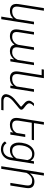

<svg xmlns="http://www.w3.org/2000/svg" viewBox="1626 -2416 1001 4294"><g transform="rotate(90 2127.0 -269.5)"><path d="M351.6 203.1 394.5 -66.9Q362.3 -28.3 319.8 -9.3Q277.3 9.8 220.2 9.8Q149.4 9.8 108.9 -25.9Q68.4 -61.5 68.4 -137.2Q68.4 -160.2 72.8 -188L161.6 -750H220.2L131.3 -189.5Q127.9 -167.5 127.9 -147Q127.9 -90.8 155.5 -65.9Q183.1 -41 230 -41Q296.4 -41 340.1 -68.8Q383.8 -96.7 406.7 -145L467.3 -528.3H525.9L410.2 203.1Z M1321.3 -165 1378.9 -528.3H1437.5L1354 0H1297.4L1309.6 -85.9Q1236.3 9.8 1127.9 9.8Q1064.9 9.8 1027.1 -16.1Q989.3 -42 981 -92.8Q946.8 -45.4 898.2 -17.8Q849.6 9.8 789.1 9.8Q715.8 9.8 676.5 -24.7Q637.2 -59.1 637.2 -131.3Q637.2 -154.8 641.6 -181.6L696.3 -528.3H754.4L699.7 -181.2Q696.3 -160.2 696.3 -139.6Q696.3 -85.9 724.4 -63.2Q752.4 -40.5 804.2 -40.5Q851.1 -40.5 888.9 -61.3Q926.8 -82 950.7 -113.8Q974.6 -145.5 982.9 -178.7L1038.1 -528.3H1096.7L1041.5 -178.7Q1038.1 -158.7 1038.1 -139.6Q1038.1 -86.4 1066.7 -63.5Q1095.2 -40.5 1147.9 -40.5Q1209.5 -40.5 1253.2 -75.9Q1296.9 -111.3 1321.3 -165Z M2034.2 -528.3 1950.7 0H1894.5L1903.8 -66.9Q1871.1 -27.8 1828.4 -9Q1785.6 9.8 1728.5 9.8Q1657.7 9.8 1617.2 -25.9Q1576.7 -61.5 1576.7 -137.2Q1576.7 -160.2 1581.1 -188L1662.1 -700.2H1528.8L1536.6 -750H1728.5L1720.7 -700.2L1639.6 -189.5Q1636.2 -167.5 1636.2 -147Q1636.2 -90.8 1663.8 -65.9Q1691.4 -41 1738.3 -41Q1804.7 -41 1848.4 -68.8Q1892.1 -96.7 1915 -145L1975.6 -528.3Z M2313.5 -191.4Q2326.7 -202.1 2337.9 -211.2Q2349.1 -220.2 2357.9 -227.1Q2364.3 -232.9 2364.3 -239.7Q2364.3 -245.6 2361.3 -249Q2349.6 -263.7 2316.9 -289.6Q2289.6 -312 2272.9 -328.6Q2256.3 -345.2 2244.4 -367.2Q2232.4 -389.2 2232.4 -415Q2232.4 -425.3 2233.4 -430.7Q2236.3 -452.1 2250.2 -473.6Q2264.2 -495.1 2279.8 -512.2Q2295.4 -529.3 2295.4 -528.3H2356.9Q2356.9 -529.8 2340.8 -514.4Q2324.7 -499 2310.3 -477.3Q2295.9 -455.6 2292 -430.7Q2291.5 -427.7 2291.5 -422.4Q2291.5 -404.8 2302.7 -387.7Q2314 -370.6 2329.8 -356.7Q2345.7 -342.8 2371.6 -322.8Q2393.6 -305.7 2403.8 -297.1Q2414.1 -288.6 2421.4 -279.3Q2434.1 -262.7 2434.1 -246.6Q2434.1 -220.7 2402.3 -194.8Q2387.7 -182.6 2335 -139.6Q2268.6 -85.4 2233.9 -54.4Q2199.2 -23.4 2176.3 9Q2153.3 41.5 2147.9 76.7Q2147 84.5 2147 88.4Q2147 120.1 2173.1 136.7Q2199.2 153.3 2234.4 153.3H2447.8L2439.9 203.1H2209Q2180.2 203.1 2151.9 191.4Q2123.5 179.7 2105.2 156.5Q2086.9 133.3 2086.9 101.1Q2086.9 92.3 2088.4 83.5Q2096.7 31.7 2124.3 -10.7Q2151.9 -53.2 2192.6 -90.3Q2233.4 -127.4 2313.5 -191.4Z M2680.2 -189.5Q2676.8 -167.5 2676.8 -147Q2676.8 -90.8 2704.3 -65.9Q2731.9 -41 2778.8 -41Q2845.2 -41 2888.9 -68.8Q2932.6 -96.7 2955.6 -145L2985.4 -333H3043.9L2991.2 0H2935.1L2944.3 -66.9Q2911.6 -27.8 2868.9 -9Q2826.2 9.8 2769 9.8Q2698.2 9.8 2657.7 -25.9Q2617.2 -61.5 2617.2 -137.2Q2617.2 -160.2 2621.6 -188L2667.5 -478.5L2675.3 -528.3L2710.4 -750H2769L2733.9 -528.3H3115.2L3107.4 -478.5H2726.1Z M3144 120.6 3182.1 85Q3231.4 161.1 3318.4 161.1Q3393.1 161.1 3440.9 116.7Q3488.8 72.3 3501.5 -7.3L3511.2 -68.8Q3442.4 9.8 3335 9.8Q3282.2 9.8 3244.9 -15.1Q3207.5 -40 3188.2 -85.2Q3168.9 -130.4 3168.9 -190.9Q3168.9 -217.3 3173.8 -252.9L3176.3 -269Q3189 -350.6 3223.1 -411.4Q3257.3 -472.2 3308.3 -505.1Q3359.4 -538.1 3422.4 -538.1Q3530.8 -538.1 3573.7 -452.6L3587.9 -528.3H3642.6L3560.5 -9.3Q3549.8 58.6 3515.9 108.2Q3481.9 157.7 3429.9 184.3Q3377.9 210.9 3314 210.9Q3261.7 210.9 3214.6 187.3Q3167.5 163.6 3144 120.6ZM3233.4 -258.8Q3228 -225.1 3228 -196.8Q3228 -125 3259.5 -83Q3291 -41 3354 -41Q3411.1 -41 3453.1 -67.1Q3495.1 -93.3 3522.5 -138.7L3561 -382.8Q3549.8 -429.2 3517.6 -458.3Q3485.4 -487.3 3425.8 -487.3Q3374 -487.3 3334.2 -459Q3294.4 -430.7 3269.8 -381.6Q3245.1 -332.5 3234.9 -269Z M3846.7 -363.3 3756.8 203.1H3698.2L3849.1 -750H3907.7L3858.4 -439Q3894.5 -485.8 3940.4 -512Q3986.3 -538.1 4041 -538.1Q4111.3 -538.1 4149.9 -504.2Q4188.5 -470.2 4188.5 -397.9Q4188.5 -374.5 4184.1 -346.7L4129.4 0H4070.8L4125.5 -346.7Q4128.9 -368.7 4128.9 -388.7Q4128.9 -442.4 4102.1 -465.1Q4075.2 -487.8 4023.4 -487.8Q3965.8 -487.8 3920.2 -452.1Q3874.5 -416.5 3846.7 -363.3Z"/></g></svg>

Font: Mardoto Light
Style: Italic
Weight: 300
Italic angle: -12°
Designer: Christian Robertson, Vahan Hovhannisyan
Foundry: Google
Version: Version 1.000